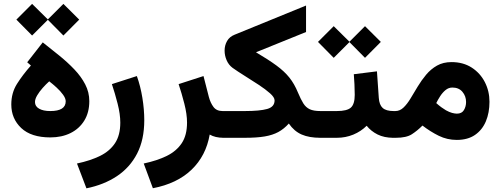

<svg xmlns="http://www.w3.org/2000/svg" viewBox="-20 -727 2642 1013"><path d="M143.1 -381.3 123.5 -398.4 205.6 -503.4Q249.5 -468.8 293 -433.6Q336.4 -398.4 372.3 -360.8Q408.2 -323.2 429.7 -281.7Q451.2 -240.2 451.2 -193.4Q451.2 -133.8 424.8 -90.8Q398.4 -47.9 352.1 -24.9Q305.7 -2 245.6 -2Q144.5 -2 92 -51.5Q39.6 -101.1 39.6 -175.8Q39.6 -236.8 69.6 -284.4Q99.6 -332 143.1 -381.3ZM326.7 -192.4Q326.7 -208 312.7 -227.3Q298.8 -246.6 278.6 -265.1Q258.3 -283.7 239.7 -297.9Q222.7 -282.7 205.3 -263.2Q188 -243.7 176.3 -224.1Q164.6 -204.6 164.6 -188.5Q164.6 -166 186.3 -153.6Q208 -141.1 245.1 -141.1Q326.7 -141.1 326.7 -192.4ZM149.4 -706.5 232.4 -624.5 314.5 -706.5 397.9 -623.5 314.5 -539.6 232.4 -622.6 149.4 -539.6 66.4 -623.5Z M436 266.6 386.2 135.7Q457 120.6 508.1 95.5Q559.1 70.3 586.9 28.3Q614.7 -13.7 614.7 -80.1Q614.7 -124.5 600.6 -179.9Q586.4 -235.4 570.3 -283.2L702.1 -325.7Q721.2 -272.5 731.2 -210.9Q741.2 -149.4 741.2 -92.8Q741.2 9.8 703.4 83.3Q665.5 156.7 596.9 202.4Q528.3 248 436 266.6Z M1159.7 0Q1115.2 0 1086.4 -17.1Q1066.9 95.2 990.5 168.5Q914.1 241.7 786.6 266.1L738.3 135.7Q809.1 120.6 860.1 95.5Q911.1 70.3 939 28.3Q966.8 -13.7 966.8 -80.1Q966.8 -124.5 952.6 -179.9Q938.5 -235.4 922.4 -283.2L1053.7 -325.7L1082 -215.3Q1090.3 -184.1 1106.4 -162.6Q1122.6 -141.1 1154.3 -141.1H1173.3V0Z M1330.6 -451.2Q1396 -412.6 1438 -381.8Q1480 -351.1 1506.6 -317.9Q1533.2 -284.7 1552.2 -238.3Q1566.9 -203.1 1580.3 -181.6Q1593.8 -160.2 1614.3 -150.6Q1634.8 -141.1 1670.4 -141.1H1684.1V0H1670.4Q1611.3 0 1571.5 -17.3Q1531.7 -34.7 1503.9 -75.2Q1478.5 -46.9 1448.5 -30.5Q1418.5 -14.2 1376.7 -7.1Q1335 0 1272.9 0H1153.8V-141.1H1272.5Q1350.6 -141.1 1389.6 -152.1Q1428.7 -163.1 1428.7 -197.3Q1428.7 -213.4 1404.8 -234.6Q1380.9 -255.9 1345 -279.5Q1309.1 -303.2 1271.7 -326.4Q1234.4 -349.6 1207 -369.1Q1186.5 -384.3 1175.8 -408.9Q1165 -433.6 1165 -460Q1165 -487.8 1178 -510.5Q1190.9 -533.2 1217.8 -543.9L1594.7 -697.8V-558.1Z M1740.7 -588.9 1823.7 -506.8 1905.8 -588.9 1989.3 -505.9 1905.8 -421.9 1823.7 -504.9 1740.7 -421.9 1657.7 -505.9ZM1664.6 -141.1H1757.3Q1811 -141.1 1831.3 -159.4Q1851.6 -177.7 1851.6 -226.6Q1851.6 -255.4 1850.1 -282.5Q1848.6 -309.6 1846.7 -335.4L1968.8 -350.6L1978.5 -210.9Q1981 -173.8 1999 -157.5Q2017.1 -141.1 2056.6 -141.1H2066.9V0H2055.7Q2006.8 0 1971.9 -17.6Q1937 -35.2 1914.6 -63.5Q1884.8 -33.7 1844 -16.8Q1803.2 0 1757.3 0H1664.6Z M2390.1 11.2Q2339.4 11.2 2295.2 -10.5Q2251 -32.2 2209 -64.5Q2182.1 -37.6 2153.1 -18.8Q2124 0 2068.4 0H2046.9V-141.1H2065.9Q2089.8 -141.1 2109.1 -159.7Q2128.4 -178.2 2146.2 -207.8Q2164.1 -237.3 2183.8 -270.3Q2203.6 -303.2 2228.3 -332.8Q2252.9 -362.3 2285.6 -380.9Q2318.4 -399.4 2362.3 -399.4Q2423.8 -399.4 2468.8 -370.4Q2513.7 -341.3 2538.1 -293.7Q2562.5 -246.1 2562.5 -189.9Q2562.5 -132.3 2543.5 -86.9Q2524.4 -41.5 2486.1 -15.1Q2447.8 11.2 2390.1 11.2ZM2366.7 -265.1Q2346.7 -265.1 2330.6 -251.7Q2314.5 -238.3 2302.2 -219.2Q2290 -200.2 2281.7 -183.1Q2295.9 -170.4 2308.6 -161.1Q2321.3 -151.9 2333 -145Q2350.6 -135.3 2365.2 -131.3Q2379.9 -127.4 2390.6 -127.4Q2416.5 -127.4 2427.7 -146.2Q2439 -165 2439 -189Q2439 -219.7 2419.9 -242.4Q2400.9 -265.1 2366.7 -265.1Z"/></svg>

Font: Vazirmatn UI FD ExtraBold
Style: Regular
Weight: 800
Designer: Saber Rastikerdar
Foundry: Saber Rastikerdar
Version: Version 33.003